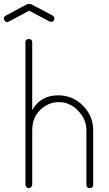

<svg xmlns="http://www.w3.org/2000/svg" viewBox="-62 -969 564 989"><path d="M104 -298V-18Q104 -11 98.5 -5.5Q93 0 86 0Q79 0 74 -5.5Q69 -11 69 -18V-751Q69 -768 86 -768Q104 -768 104 -751V-402Q147 -478 238 -478Q312 -478 365 -425Q418 -372 418 -298V-18Q418 0 400 0Q383 0 383 -18V-298Q383 -354 340.5 -398.5Q298 -443 241 -443Q187 -443 145.5 -403Q104 -363 104 -298ZM88 -914 -16 -858Q-17 -858 -20 -856.5Q-23 -855 -24 -855Q-31 -855 -36.5 -860.5Q-42 -866 -42 -874Q-42 -884 -33 -888L71 -944Q79 -949 88 -949Q97 -949 105 -944L209 -889Q218 -884 218 -872Q218 -865 213 -860.5Q208 -856 201 -856L192 -859Z"/></svg>

Font: Dosis
Style: ExtraLight
Weight: 250
Designer: Edgar Tolentino, Pablo Impallari, Igino Marini
Foundry: Edgar Tolentino, Pablo Impallari, Igino Marini
Version: Version 1.007